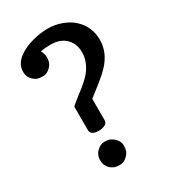

<svg xmlns="http://www.w3.org/2000/svg" viewBox="-185 -837 832 939"><g transform="rotate(-30 231.0 -368.0)"><path d="M152.8 -664.1Q164.1 -644 164.1 -625.5Q164.1 -606.9 158.7 -594.5Q153.3 -582 144 -573.2Q124 -553.7 102.5 -553.7Q81.1 -553.7 68.4 -558.6Q56.2 -564.5 46.9 -573.2Q27.3 -592.3 27.3 -618.7Q27.3 -644.5 38.1 -662.4Q48.8 -680.2 66.4 -693.6Q84 -707 105.7 -716.8Q127.4 -726.6 149.9 -732.4Q193.8 -744.1 235.8 -744.6H236.8Q277.8 -744.6 315.4 -730.5Q353.5 -716.3 378.9 -692.4Q430.7 -644 431.2 -569.8Q431.2 -497.1 374 -437.5Q348.6 -411.1 317.4 -387.2L254.4 -337.9V-217.3Q254.4 -195.3 223.6 -188.5Q214.8 -186.5 205.1 -186.5Q159.2 -186.5 159.2 -217.3V-349.1Q176.8 -365.2 196.3 -379.9L233.9 -409.2Q277.8 -444.8 294.4 -468.8Q325.2 -514.2 325.2 -560.1Q325.2 -609.4 294.4 -639.6Q264.2 -668.9 213.4 -669.4Q173.8 -669.4 152.8 -664.1ZM137.2 -58.1Q137.2 -72.8 142.3 -85.2Q147.5 -97.7 156.7 -106.4Q177.2 -126 198.7 -126.5H200.2Q220.2 -126.5 232.4 -121.1Q244.6 -115.2 253.9 -106.4Q273.9 -86.9 273.9 -65.4Q273.9 -43.5 268.6 -31Q263.2 -18.6 253.9 -9.8Q233.9 9.8 212.4 9.8Q190.9 9.8 178.5 4.6Q166 -0.5 156.7 -9.5Q147.5 -18.6 142.3 -31Q137.2 -43.5 137.2 -58.1Z"/></g></svg>

Font: Copse
Style: Regular
Weight: 400
Version: Version 1.000